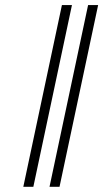

<svg xmlns="http://www.w3.org/2000/svg" viewBox="-20 -718 402 748"><path d="M211.9 9.8H172.9L323.2 -698.2H362.3ZM109.9 9.8H70.8L221.2 -698.2H260.3Z"/></svg>

Font: Linux Biolinum Slanted O
Style: Slanted
Weight: 400
Designer: Philipp H. Poll
Foundry: Philipp H. Poll
Version: Version 1.0.4